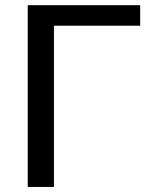

<svg xmlns="http://www.w3.org/2000/svg" viewBox="-20 -738 588 758"><path d="M533.5 -636.5H193V0H89.5V-717.5H533.5Z"/></svg>

Font: Lato Medium
Style: Regular
Weight: 500
Designer: Lukasz Dziedzic
Foundry: tyPoland Lukasz Dziedzic
Version: Version 2.006; 2014-01-15